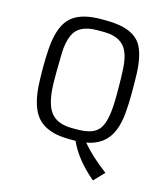

<svg xmlns="http://www.w3.org/2000/svg" viewBox="-138 -862 1025 1185"><g transform="rotate(15 374.5 -269.5)"><path d="M401.4 9.3 391.1 9.8H360.8Q187 9.8 131.3 -99.6Q98.6 -163.1 92.8 -269Q90.3 -318.8 90.3 -377.4Q90.3 -436 93.8 -488.5Q97.2 -541 107.2 -583.5Q117.2 -626 135.5 -658.4Q153.8 -690.9 183.6 -712.9Q245.1 -756.8 360.8 -756.8H391.1Q572.3 -756.8 623 -659.2Q654.8 -598.1 658.7 -489.3Q660.6 -436 660.6 -367.4Q660.6 -298.8 655 -235.4Q649.4 -171.9 629.9 -122.6Q587.9 -18.1 467.8 3.4Q525.9 73.7 630.4 152.8L568.4 218.3Q448.7 117.2 401.4 9.3ZM390.1 -60.5Q443.8 -60.5 479.2 -72.3Q514.6 -84 535.2 -113.3Q573.2 -167.5 573.2 -321.3V-374Q573.2 -447.8 569.3 -505.4Q565.4 -563 548.3 -602.5Q513.2 -684.6 396 -684.6H355Q235.8 -684.6 202.6 -607.9Q181.6 -559.1 179.7 -492.7Q177.7 -426.3 177.7 -374V-321.3Q177.7 -177.2 220.7 -118.2Q262.2 -60.5 360.8 -60.5Z"/></g></svg>

Font: Armata
Style: Regular
Weight: 400
Designer: Viktoriya Grabowska
Foundry: Viktoriya Grabowska
Version: Version 1.002